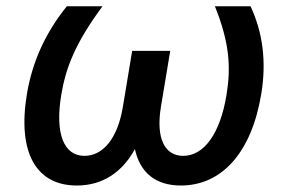

<svg xmlns="http://www.w3.org/2000/svg" viewBox="-20 -565 893 595"><path d="M297.6 -545.5H187.1C121.4 -464.5 80.3 -373.9 63.6 -274.9C33 -92 92 9.9 218 9.9C296.9 9.9 358.3 -30.2 398.1 -103C413.7 -30.2 462 9.9 540.5 9.9C667.3 9.9 759.9 -92 789.8 -274.9C806.1 -373.9 794.4 -464.5 756.4 -545.5H646C691.8 -431.5 696 -355.8 681.8 -270.2C662.3 -151.6 612.6 -82 547.6 -82C491.1 -82 462.4 -135.3 478.7 -234L507.5 -407.3H389.6L360.8 -234C344.5 -135.3 298.7 -82 241.8 -82C177.2 -82 150.2 -151.6 169.7 -270.2C183.9 -355.8 213.4 -431.5 297.6 -545.5Z"/></svg>

Font: Margiela Sans Medium
Style: Italic
Weight: 500
Italic angle: -9.39999°
Designer: Stefan Endress, Andreas Faust
Version: Version 1.100;FEAKit 1.0